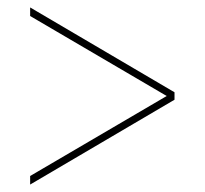

<svg xmlns="http://www.w3.org/2000/svg" viewBox="-20 -615 550 516"><path d="M61 -119V-142L428 -357L61 -572V-595L449 -367V-347Z"/></svg>

Font: Noto Serif Display SemiCondensed Light
Style: Regular
Weight: 300
Width: 4
Designer: Monotype Design Team
Foundry: Monotype Imaging Inc.
Version: Version 2.009